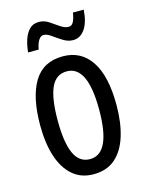

<svg xmlns="http://www.w3.org/2000/svg" viewBox="-112 -798 670 877"><g transform="rotate(-15 222.5 -359.0)"><path d="M403 -269Q403 -186 383.5 -123Q364 -60 324 -25Q284 10 221 10Q162 10 122 -25Q82 -60 62 -122.5Q42 -185 42 -269Q42 -402 86 -474.5Q130 -547 223 -547Q309 -547 356 -476.5Q403 -406 403 -269ZM125 -269Q125 -166 148.5 -113.5Q172 -61 223 -61Q321 -61 321 -269Q321 -476 223 -476Q171 -476 148 -424.5Q125 -373 125 -269ZM75 -605Q78 -637 87 -664.5Q96 -692 113 -709.5Q130 -727 158 -727Q183 -727 204.5 -712.5Q226 -698 246.5 -684Q267 -670 285 -670Q300 -670 308 -686Q316 -702 320 -728H371Q367 -669 345 -637.5Q323 -606 289 -606Q265 -606 242 -620.5Q219 -635 199 -649.5Q179 -664 163 -664Q150 -664 140 -648.5Q130 -633 125 -605Z"/></g></svg>

Font: Noto Sans Oriya ExtCond
Style: Regular
Weight: 400
Width: 2
Designer: Amélie Bonet and Sol Matas
Foundry: Google LLC
Version: Version 2.006; ttfautohint (v1.8.4.7-5d5b)